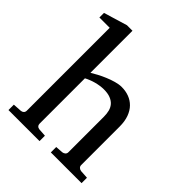

<svg xmlns="http://www.w3.org/2000/svg" viewBox="-205 -860 984 984"><g transform="rotate(45 287.0 -368.5)"><path d="M328.1 0V-39.1L369.1 -42Q377.9 -43 384.5 -48.8Q391.1 -54.7 391.1 -64V-321.8Q391.1 -343.3 386.5 -361.3Q381.8 -379.4 370.4 -392.6Q358.9 -405.8 339.8 -413.3Q320.8 -420.9 292 -420.9Q278.8 -420.9 264.2 -418.7Q249.5 -416.5 235.1 -412.6Q220.7 -408.7 207.3 -403.3Q193.8 -397.9 183.1 -392.1V-64Q183.1 -54.7 188.5 -48.8Q193.8 -43 203.1 -42L246.1 -39.1V0H21V-39.1L68.8 -42Q78.1 -43 84 -48.8Q89.8 -54.7 89.8 -64V-665H15.1V-698.2L143.1 -736.8H183.1V-432.1Q196.8 -440.4 216.8 -451.2Q236.8 -461.9 259.5 -471.4Q282.2 -481 305.4 -487.5Q328.6 -494.1 348.1 -494.1Q377 -494.1 401.6 -484.9Q426.3 -475.6 444.6 -457Q462.9 -438.5 473.4 -409.9Q483.9 -381.3 483.9 -342.8V-64Q483.9 -54.7 490.5 -48.8Q497.1 -43 505.9 -42L550.8 -39.1V0Z"/></g></svg>

Font: Charis SIL Eur
Style: Regular
Weight: 400
Foundry: SIL International
Version: Version 5.000